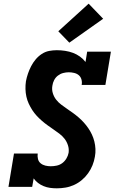

<svg xmlns="http://www.w3.org/2000/svg" viewBox="-20 -1016 640 1044"><path d="M289 8Q270 8 252 5.5Q234 3 217 -4Q200 -11 186.5 -21.5Q173 -32 163 -46L155 0H26L56 -181H185Q183 -166 186.5 -151.5Q190 -137 201 -128Q212 -119 226.5 -115.5Q241 -112 256 -112Q272 -112 288.5 -115.5Q305 -119 318.5 -129Q332 -139 341 -154Q350 -169 353 -185Q356 -206 349.5 -226Q343 -246 331 -261.5Q319 -277 303 -289Q287 -301 271 -312Q255 -323 239 -334.5Q223 -346 208 -359Q193 -372 179.5 -386.5Q166 -401 155.5 -417.5Q145 -434 136.5 -452Q128 -470 123.5 -490.5Q119 -511 118.5 -532Q118 -553 121 -574Q125 -595 132 -615.5Q139 -636 149 -655.5Q159 -675 173.5 -692.5Q188 -710 207 -722.5Q226 -735 247 -739Q268 -743 289 -743Q312 -743 334.5 -739.5Q357 -736 377 -728.5Q397 -721 414.5 -708.5Q432 -696 445 -679L454 -735H583L553 -554H424Q427 -569 423 -583.5Q419 -598 408.5 -607Q398 -616 383 -619.5Q368 -623 354 -623Q339 -623 323.5 -619Q308 -615 295 -605Q282 -595 274.5 -580.5Q267 -566 265 -551Q261 -530 267 -510Q273 -490 285 -474.5Q297 -459 313 -447Q329 -435 345 -424Q361 -413 377 -401.5Q393 -390 408 -377Q423 -364 436 -349.5Q449 -335 460 -319Q471 -303 479.5 -285Q488 -267 493 -247Q498 -227 499 -206Q500 -185 496 -164Q492 -140 483 -117.5Q474 -95 459.5 -74.5Q445 -54 425.5 -37.5Q406 -21 383 -10.5Q360 0 336 4Q312 8 289 8ZM357 -784 297 -846 462 -996 541 -914Z"/></svg>

Font: Iosevka Slab Heavy Extended
Style: Italic
Weight: 900
Width: 7
Italic angle: -9°
Monospace: yes
Designer: Belleve Invis
Foundry: Belleve Invis
Version: Version 11.1.0; ttfautohint (v1.8.3)